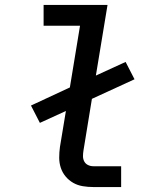

<svg xmlns="http://www.w3.org/2000/svg" viewBox="-20 -755 640 775"><path d="M357 0Q335 0 314 -3.5Q293 -7 275.5 -17Q258 -27 245 -42.5Q232 -58 225.5 -77.5Q219 -97 219 -118.5Q219 -140 222 -162L246 -307L141 -259L105 -329L262 -402L303 -651H156V-735H414L367 -450L487 -505L523 -435L351 -356L317 -148Q315 -136 315 -124.5Q315 -113 320 -103.5Q325 -94 335 -89Q345 -84 357 -84H469V0Z"/></svg>

Font: Iosevka SS04 Md Ex Obl
Style: Regular
Weight: 500
Width: 7
Italic angle: -9°
Monospace: yes
Designer: Belleve Invis
Foundry: Belleve Invis
Version: Version 19.0.0; ttfautohint (v1.8.4)